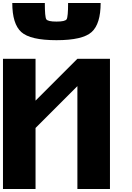

<svg xmlns="http://www.w3.org/2000/svg" viewBox="-20 -1270 884 1290"><path d="M500 -875H718.8V0H500V-691.4L218.8 -410.2V0H0V-875H218.8V-593.8ZM62.5 -1250H281.2Q281.2 -1156.2 291 -1140.6Q300.8 -1125 359.4 -1125Q418 -1125 427.7 -1140.6Q437.5 -1156.2 437.5 -1250H656.2Q656.2 -1109.4 595.7 -1054.7Q535.2 -1000 359.4 -1000Q183.6 -1000 123 -1054.7Q62.5 -1109.4 62.5 -1250Z"/></svg>

Font: CraftyPE
Style: Regular
Weight: 400
Designer: Erek Butcher
Foundry: Haunted Coop
Version: Version 0.018;April 4, 2024;FontCreator 15.0.0.2962 64-bit